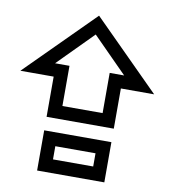

<svg xmlns="http://www.w3.org/2000/svg" viewBox="-104 -935 1039 1176"><g transform="rotate(10 416.0 -347.0)"><path d="M541 -262.7H291V-512.7H201.2L416 -729.5L630.9 -512.7H541ZM416 -846.7 0 -430.7H207V-180.7H625V-430.7H832ZM207 -96.7V153.3H625V-96.7ZM541 -12.7V69.3H291V-12.7Z"/></g></svg>

Font: CaskaydiaCove Nerd Font
Style: Bold
Weight: 700
Designer: Aaron Bell
Foundry: Saja Typeworks
Version: Version 2111.1;Nerd Fonts 2.3.0